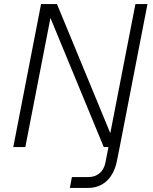

<svg xmlns="http://www.w3.org/2000/svg" viewBox="-20 -720 749 940"><path d="M322 200H412C484 200 535 152 552 70L566 0L702 -700H643L520 -68L259 -700H181L45 0H104L227 -632L488 0H511L496 77C487 121 456 147 412 147H332Z"/></svg>

Font: Uncut Sans Light Italic
Style: Regular
Weight: 300
Italic angle: -11°
Designer: Kasper Nordkvist
Foundry: UNCUT.wtf
Version: Version 1.304;Glyphs 3.2 (3246)